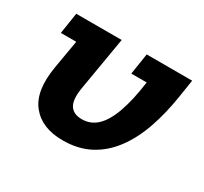

<svg xmlns="http://www.w3.org/2000/svg" viewBox="-94 -533 720 676"><g transform="rotate(30 266.0 -195.0)"><path d="M222.8 10Q138.2 10 96 -42.1Q53.8 -94.1 71.3 -198.2L91.3 -314.5H28.7L42 -400H226.7L190.5 -186.6Q181.2 -135.2 195 -111.7Q208.8 -88.1 244.2 -88.1Q280 -88.1 305.8 -112.8Q331.6 -137.5 349.5 -188Q367.3 -238.5 377.7 -314.5H315.1L328.4 -400H513.2L502.6 -331.9Q491.2 -256.7 469.5 -194.1Q447.9 -131.6 413.8 -85.8Q379.8 -40 332.6 -15Q285.4 10 222.8 10Z"/></g></svg>

Font: Rokkitt SemiBold
Style: Italic
Weight: 600
Italic angle: -9°
Designer: Vernon Adams
Foundry: Vernon Adams
Version: Version 3.103